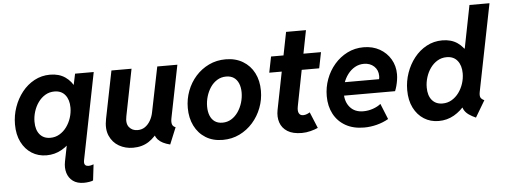

<svg xmlns="http://www.w3.org/2000/svg" viewBox="-58 -915 3399 1292"><g transform="rotate(-5 1642.0 -269.0)"><path d="M460.4 213.9Q415 213.9 386.7 192.9Q358.4 171.9 347.9 137Q337.4 102.1 345.7 60.1L366.7 -44.9H337.9L383.3 -85.4L446.8 -403.8L431.2 -448.7H449.2L464.8 -522.9H590.8L474.1 63.5Q471.7 75.2 473.4 84Q475.1 92.8 481.7 97.9Q488.3 103 501 103Q509.8 103 519 100.8Q528.3 98.6 535.6 95.7L522.9 203.6Q514.6 208 496.1 210.9Q477.5 213.9 460.4 213.9ZM226.1 7.8Q170.4 7.8 126.7 -19.8Q83 -47.4 57.6 -97.9Q32.2 -148.4 32.2 -217.8Q32.2 -277.8 51.8 -333.7Q71.3 -389.6 106.4 -434.1Q141.6 -478.5 189.9 -504.6Q238.3 -530.8 295.9 -530.8Q356.4 -530.8 398.2 -502Q439.9 -473.1 461.9 -423.6Q483.9 -374 483.9 -310.5Q483.9 -251.5 465.1 -194.6Q446.3 -137.7 411.6 -92Q377 -46.4 329.8 -19.3Q282.7 7.8 226.1 7.8ZM261.7 -107.4Q295.9 -107.4 324 -124Q352.1 -140.6 372.1 -168Q392.1 -195.3 403.1 -229.2Q414.1 -263.2 414.1 -297.9Q414.1 -351.1 388.4 -383.3Q362.8 -415.5 315.4 -415.5Q281.2 -415.5 253.4 -398.9Q225.6 -382.3 205.8 -354.7Q186 -327.1 175.3 -293Q164.6 -258.8 164.6 -224.1Q164.6 -169.4 190.4 -138.4Q216.3 -107.4 261.7 -107.4Z M811 7.8Q758.3 7.8 715.8 -16.6Q673.3 -41 652.8 -87.9Q632.3 -134.8 646 -201.7L710.4 -522.9H846.2L783.7 -208Q773.4 -158.7 794.4 -133.3Q815.4 -107.9 851.1 -107.9Q880.4 -107.9 901.9 -123Q923.3 -138.2 937.7 -163.1Q952.1 -188 958 -217.8L1020 -522.9H1155.8L1084.5 -167.5Q1079.6 -141.6 1084.5 -126.5Q1089.4 -111.3 1107.4 -105L1061 7.8Q1005.4 -5.9 980 -33.7Q954.6 -61.5 961.4 -98.6L997.1 -60.1H927.7L990.2 -99.1Q962.4 -51.3 917.5 -21.7Q872.6 7.8 811 7.8Z M1417 7.8Q1350.1 7.8 1301.5 -22.5Q1252.9 -52.7 1226.6 -105.7Q1200.2 -158.7 1200.2 -226.6Q1200.2 -286.6 1220.9 -341.6Q1241.7 -396.5 1279.5 -439Q1317.4 -481.4 1368.9 -506.1Q1420.4 -530.8 1481.9 -530.8Q1548.8 -530.8 1598.1 -501.2Q1647.5 -471.7 1674.1 -419.7Q1700.7 -367.7 1700.7 -299.8Q1700.7 -239.7 1679.7 -184.6Q1658.7 -129.4 1620.4 -85.9Q1582 -42.5 1530.3 -17.3Q1478.5 7.8 1417 7.8ZM1424.3 -107.9Q1458 -107.9 1484.9 -124.5Q1511.7 -141.1 1530.8 -168.9Q1549.8 -196.8 1560.1 -230.7Q1570.3 -264.6 1570.3 -298.8Q1570.3 -334 1559.3 -360.4Q1548.3 -386.7 1527.3 -400.9Q1506.3 -415 1475.6 -415Q1441.9 -415 1414.8 -398.4Q1387.7 -381.8 1369.1 -354.2Q1350.6 -326.7 1340.6 -293Q1330.6 -259.3 1330.6 -225.1Q1330.6 -189.9 1341.3 -163.3Q1352.1 -136.7 1373 -122.3Q1394 -107.9 1424.3 -107.9Z M1951.2 7.8Q1889.6 7.8 1853.5 -15.1Q1817.4 -38.1 1804.7 -76.4Q1792 -114.7 1800.8 -160.2L1903.8 -679.2H2038.1L1939 -174.8Q1932.6 -142.6 1941.2 -126.7Q1949.7 -110.8 1969.7 -110.8Q1983.4 -110.8 1996.1 -116.2Q2008.8 -121.6 2015.1 -126L2060.1 -17.1Q2040.5 -7.8 2010.3 0Q1980 7.8 1951.2 7.8ZM1767.1 -415.5 1788.6 -522.9H2126L2104.5 -415.5Z M2371.1 7.8Q2298.8 7.8 2246.8 -21.5Q2194.8 -50.8 2166.7 -103.3Q2138.7 -155.8 2138.7 -224.6Q2138.7 -283.7 2158.9 -338.6Q2179.2 -393.6 2216.3 -436.8Q2253.4 -480 2303.7 -505.4Q2354 -530.8 2413.6 -530.8Q2475.1 -530.8 2522.2 -504.2Q2569.3 -477.5 2595.9 -432.1Q2622.6 -386.7 2622.6 -331.1Q2622.6 -311.5 2619.4 -291Q2616.2 -270.5 2611.1 -251.7Q2606 -232.9 2599.6 -217.8H2233.4L2250.5 -307.6H2499.5Q2501 -313.5 2501.5 -319.1Q2502 -324.7 2502 -329.1Q2502 -369.1 2475.1 -394.3Q2448.2 -419.4 2406.2 -419.4Q2373 -419.4 2345.2 -403.6Q2317.4 -387.7 2297.1 -360.8Q2276.9 -334 2265.6 -300.5Q2254.4 -267.1 2254.4 -232.4Q2254.4 -174.8 2286.4 -138.2Q2318.4 -101.6 2375.5 -101.6Q2409.2 -101.6 2441.7 -113Q2474.1 -124.5 2493.7 -141.1L2536.6 -35.2Q2501 -14.6 2458 -3.4Q2415 7.8 2371.1 7.8Z M3126.5 6.8Q3099.1 -5.4 3079.8 -19Q3060.5 -32.7 3050 -50Q3039.6 -67.4 3039.1 -90.3L3063 -67.9H3008.8L3042 -126L3100.1 -405.8L3071.3 -462.9H3091.8L3148.9 -752H3284.2L3167.5 -167Q3162.1 -141.1 3167 -127.9Q3171.9 -114.7 3192.9 -105ZM2875.5 7.8Q2819.8 7.8 2776.1 -19.8Q2732.4 -47.4 2707 -97.9Q2681.6 -148.4 2681.6 -217.8Q2681.6 -277.8 2701.2 -333.7Q2720.7 -389.6 2755.9 -434.1Q2791 -478.5 2839.4 -504.6Q2887.7 -530.8 2945.3 -530.8Q3005.9 -530.8 3047.6 -502Q3089.4 -473.1 3111.3 -423.6Q3133.3 -374 3133.3 -310.5Q3133.3 -251.5 3114.5 -194.6Q3095.7 -137.7 3061 -92Q3026.4 -46.4 2979.2 -19.3Q2932.1 7.8 2875.5 7.8ZM2911.1 -107.4Q2945.3 -107.4 2973.4 -124Q3001.5 -140.6 3021.5 -168Q3041.5 -195.3 3052.5 -229.2Q3063.5 -263.2 3063.5 -297.9Q3063.5 -351.1 3037.8 -383.3Q3012.2 -415.5 2964.8 -415.5Q2930.7 -415.5 2902.8 -398.9Q2875 -382.3 2855.2 -354.7Q2835.4 -327.1 2824.7 -293Q2814 -258.8 2814 -224.1Q2814 -169.4 2839.8 -138.4Q2865.7 -107.4 2911.1 -107.4Z"/></g></svg>

Font: Reddit Sans
Style: Bold Italic
Weight: 700
Italic angle: -11.25°
Designer: Stephen Hutchings
Version: Version 1.013